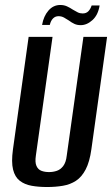

<svg xmlns="http://www.w3.org/2000/svg" viewBox="-20 -739 450 771"><path d="M169 12Q135 12 107 7Q79 2 59.5 -13Q40 -28 32.5 -58Q25 -88 32 -139L95 -591H191L124 -114Q120 -87 126.5 -72.5Q133 -58 146.5 -53Q160 -48 177 -48Q193 -48 208 -53Q223 -58 234 -72.5Q245 -87 248 -114L315 -591H410L347 -140Q340 -89 324 -58.5Q308 -28 285 -13Q262 2 232.5 7Q203 12 169 12ZM304 -638Q290 -638 279 -643Q268 -648 256 -657Q247 -663 237 -668.5Q227 -674 215 -674Q202 -674 193 -665Q184 -656 180 -639H149Q155 -674 174.5 -696.5Q194 -719 222 -719Q237 -719 249 -713.5Q261 -708 273 -700Q283 -694 292 -689.5Q301 -685 312 -685Q326 -685 334.5 -693.5Q343 -702 348 -717H380Q374 -679 351.5 -658.5Q329 -638 304 -638Z"/></svg>

Font: Alumni Sans SemiBold
Style: Italic
Weight: 600
Italic angle: -8°
Version: Version 1.016